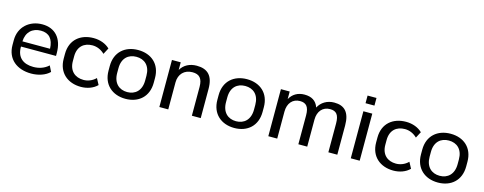

<svg xmlns="http://www.w3.org/2000/svg" viewBox="-29 -1417 5356 2125"><g transform="rotate(15 2649.5 -354.5)"><path d="M330.1 9.8C411.1 9.8 492.2 -16.6 539.6 -64.9L506.8 -130.9C458 -85.9 397 -67.4 334 -67.4C219.7 -67.4 145 -124 145 -243.2V-250H546.4V-283.7C546.4 -450.2 458 -548.8 311.5 -548.8C165.5 -548.8 49.8 -451.7 49.8 -297.4V-243.2C49.8 -80.6 166.5 9.8 330.1 9.8ZM313.5 -477.1C406.2 -477.1 457.5 -421.9 461.9 -309.6H145.5C149.9 -417.5 217.3 -477.1 313.5 -477.1Z M899.4 9.8C969.2 9.8 1039.1 -13.7 1085 -60.5L1047.4 -130.9C1006.8 -90.3 955.6 -72.3 907.2 -72.3C811.5 -72.3 741.2 -130.9 741.2 -242.7V-297.9C741.2 -411.1 811 -467.8 907.2 -467.8C958 -467.8 1007.3 -447.3 1047.4 -408.2L1085 -479.5C1040.5 -523.4 973.1 -548.8 898.9 -548.8C750.5 -548.8 636.2 -461.4 636.2 -297.9V-242.7C636.2 -81.5 749 9.8 899.4 9.8Z M1409.7 9.8C1560.1 9.8 1668 -83 1668 -243.2V-297.4C1668 -457 1560.1 -548.8 1409.7 -548.8C1259.8 -548.8 1149.9 -457 1149.9 -297.4V-243.2C1149.9 -83 1259.8 9.8 1409.7 9.8ZM1409.7 -67.4C1318.4 -67.4 1249 -125.5 1249 -243.2V-297.4C1249 -414.6 1318.4 -471.2 1409.7 -471.2C1500.5 -471.2 1569.8 -414.6 1569.8 -297.4V-243.2C1569.8 -126 1500.5 -67.4 1409.7 -67.4Z M1899.4 0V-309.6C1899.4 -403.8 1959.5 -466.8 2053.2 -466.8C2130.9 -466.8 2169.9 -428.2 2169.9 -329.6V0H2271.5V-334.5C2271.5 -484.4 2205.6 -548.8 2080.6 -548.8C1999.5 -548.8 1934.6 -514.6 1897.9 -451.7V-539.1H1797.4V0Z M2656.7 9.8C2807.1 9.8 2915 -83 2915 -243.2V-297.4C2915 -457 2807.1 -548.8 2656.7 -548.8C2506.8 -548.8 2397 -457 2397 -297.4V-243.2C2397 -83 2506.8 9.8 2656.7 9.8ZM2656.7 -67.4C2565.4 -67.4 2496.1 -125.5 2496.1 -243.2V-297.4C2496.1 -414.6 2565.4 -471.2 2656.7 -471.2C2747.6 -471.2 2816.9 -414.6 2816.9 -297.4V-243.2C2816.9 -126 2747.6 -67.4 2656.7 -67.4Z M3147.9 0V-309.1C3147.9 -404.8 3201.2 -466.8 3285.2 -466.8C3356 -466.8 3390.1 -429.2 3390.1 -330.1V0H3491.7V-309.1C3491.7 -404.8 3545.4 -466.8 3629.9 -466.8C3700.7 -466.8 3733.9 -429.2 3733.9 -330.1V0H3836.4V-334.5C3836.4 -484.9 3773.9 -548.8 3656.2 -548.8C3574.7 -548.8 3508.3 -507.8 3475.6 -443.8C3450.2 -517.1 3395.5 -548.8 3314.9 -548.8C3238.3 -548.8 3179.7 -513.2 3146.5 -452.1V-539.1H3045.9V0Z M4092.8 -631.3V-718.8H3990.7V-631.3ZM4092.8 0V-539.1H3990.7V0Z M4479.5 9.8C4549.3 9.8 4619.1 -13.7 4665 -60.5L4627.4 -130.9C4586.9 -90.3 4535.6 -72.3 4487.3 -72.3C4391.6 -72.3 4321.3 -130.9 4321.3 -242.7V-297.9C4321.3 -411.1 4391.1 -467.8 4487.3 -467.8C4538.1 -467.8 4587.4 -447.3 4627.4 -408.2L4665 -479.5C4620.6 -523.4 4553.2 -548.8 4479 -548.8C4330.6 -548.8 4216.3 -461.4 4216.3 -297.9V-242.7C4216.3 -81.5 4329.1 9.8 4479.5 9.8Z M4989.7 9.8C5140.1 9.8 5248 -83 5248 -243.2V-297.4C5248 -457 5140.1 -548.8 4989.7 -548.8C4839.8 -548.8 4730 -457 4730 -297.4V-243.2C4730 -83 4839.8 9.8 4989.7 9.8ZM4989.7 -67.4C4898.4 -67.4 4829.1 -125.5 4829.1 -243.2V-297.4C4829.1 -414.6 4898.4 -471.2 4989.7 -471.2C5080.6 -471.2 5149.9 -414.6 5149.9 -297.4V-243.2C5149.9 -126 5080.6 -67.4 4989.7 -67.4Z"/></g></svg>

Font: Winston
Style: Regular
Weight: 400
Designer: Vernon Adams, Kim Jin-seong, David Berlow, Cristiano Sobral
Foundry: The Winston Project Authors
Version: Version 3.004